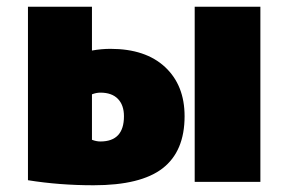

<svg xmlns="http://www.w3.org/2000/svg" viewBox="-20 -540 856 570"><path d="M558 0V-520H753V0ZM63 -520H253V-390Q281 -395 308 -395Q412 -395 470 -341Q528 -287 528 -195Q528 -91 463 -40.5Q398 10 258 10Q156 10 63 -5ZM253 -260V-125Q266 -120 278 -120Q348 -120 348 -195Q348 -228 330 -246.5Q312 -265 278 -265Q266 -265 253 -260Z"/></svg>

Font: Mplus 1p Black
Style: Regular
Weight: 900
Version: Version 1.061